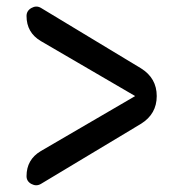

<svg xmlns="http://www.w3.org/2000/svg" viewBox="-20 -588 540 576"><path d="M102.5 -134.8 383.8 -298.8Q384.8 -298.8 384.8 -299.8Q384.8 -300.8 383.8 -300.8L102.5 -464.8Q59.6 -490.2 59.6 -540Q59.6 -555.7 74.2 -564Q88.9 -572.3 102.5 -564.5L403.3 -382.8Q450.2 -353.5 450.2 -299.8Q450.2 -246.1 403.3 -216.8L102.5 -36.1Q88.9 -28.3 74.2 -36.1Q59.6 -43.9 59.6 -59.6Q59.6 -109.4 102.5 -134.8Z"/></svg>

Font: Rounded Mgen+ 1m medium
Style: Regular
Weight: 500
Designer: [Source Han Sans]
Ryoko NISHIZUKA  (kana & ideographs); Paul D. Hunt (Latin, Greek & Cyrillic); Wenlong ZHANG  (bopomofo
Version: Version 1.059.20150602